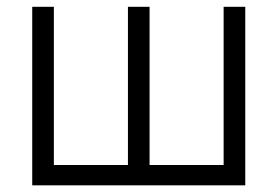

<svg xmlns="http://www.w3.org/2000/svg" viewBox="-20 -556 832 576"><path d="M76.7 -535.6H141.6V-61H363.8V-535.6H428.7V-61H650.9V-535.6H715.8V0H76.7Z"/></svg>

Font: Inter 20pt Light
Style: Regular
Weight: 300
Version: Version 4.001;git-66647c0bb